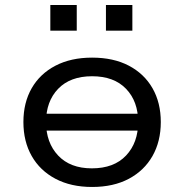

<svg xmlns="http://www.w3.org/2000/svg" viewBox="-20 -734 732 763"><path d="M346 9Q262 9 200.5 -23.5Q139 -56 106 -114Q73 -172 73 -249Q73 -326 106 -383.5Q139 -441 200.5 -473Q262 -505 346 -505Q431 -505 492 -473Q553 -441 586 -383.5Q619 -326 619 -249Q619 -172 586 -114Q553 -56 492 -23.5Q431 9 346 9ZM345 -65Q433 -65 481 -116Q529 -167 529 -249Q529 -331 481 -381Q433 -431 346 -431Q259 -431 211 -381Q163 -331 163 -249Q163 -167 211 -116Q259 -65 345 -65ZM131 -215V-282H561V-215ZM401 -612V-714H506V-612ZM180 -612V-714H285V-612Z"/></svg>

Font: Nunito Sans 7pt SemiExpanded
Style: Regular
Weight: 400
Width: 6
Designer: Vernon Adams
Foundry: Vernon Adams
Version: Version 3.101;gftools[0.9.27]